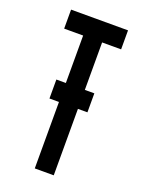

<svg xmlns="http://www.w3.org/2000/svg" viewBox="-130 -729 592 792"><g transform="rotate(20 166.5 -333.5)"><path d="M208.3 -291.7V0H125V-291.7H83.3V-375H125V-583.3H41.7V-666.7H291.7V-583.3H208.3V-375H250V-291.7Z"/></g></svg>

Font: Yulong
Style: Regular
Weight: 400
Designer: GGBotNet
Foundry: f0n7.com
Version: 1.00